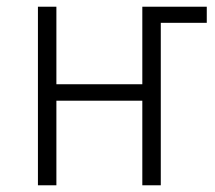

<svg xmlns="http://www.w3.org/2000/svg" viewBox="-20 -552 640 572"><path d="M93 -532H148V-301H404V-532H596V-484H459V0H404V-252H148V0H93Z"/></svg>

Font: Noto Sans Mono UI Light
Style: Regular
Weight: 300
Monospace: yes
Designer: Monotype Design team
Foundry: Monotype Imaging Inc.
Version: Version 1.000